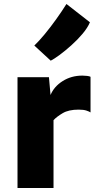

<svg xmlns="http://www.w3.org/2000/svg" viewBox="-20 -945 505 965"><path d="M68 0V-557H226L234 -467.5Q251.5 -510 295 -537.5Q338.5 -565 394 -565Q406 -565 418 -563.5Q430 -562 435 -559V-380Q428.5 -384.5 414.5 -389.2Q400.5 -394 375 -394Q325 -394 295 -376.2Q265 -358.5 249 -341V0ZM235 -640 152.5 -716Q176 -738.5 204.8 -773.2Q233.5 -808 262 -847.8Q290.5 -887.5 314 -925L432 -833Q420.5 -805.5 394.8 -775Q369 -744.5 338 -716.8Q307 -689 279 -668.5Q251 -648 235 -640Z"/></svg>

Font: Merriweather Sans ExtraBold
Style: Regular
Weight: 800
Designer: Eben Sorkin
Foundry: Eben Sorkin
Version: Version 2.001; ttfautohint (v1.8.3)